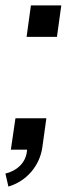

<svg xmlns="http://www.w3.org/2000/svg" viewBox="-22 -552 269 708"><path d="M-2 88 9 136C76 116 124 60 134 -8L149 -116H35L18 0H78L77 8C72 48 41 78 -2 88ZM76 -416H188L204 -532H92Z"/></svg>

Font: Ronzino Oblique
Style: Italic
Weight: 400
Italic angle: -8°
Designer: Nunzio Mazzaferro
Foundry: Collletttivo
Version: Version 1.000;Glyphs 3.3 (3337)